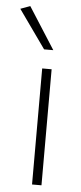

<svg xmlns="http://www.w3.org/2000/svg" viewBox="-86 -781 344 811"><g transform="rotate(5 86.0 -375.0)"><path d="M122 -492V0H82V-492ZM83 -573 -32 -735 9 -750 122 -573Z"/></g></svg>

Font: Livvic ExtraLight
Style: Regular
Weight: 275
Designer: Jacques Le Bailly, Baron von Fonthausen
Version: Version 1.001; ttfautohint (v1.8.2)